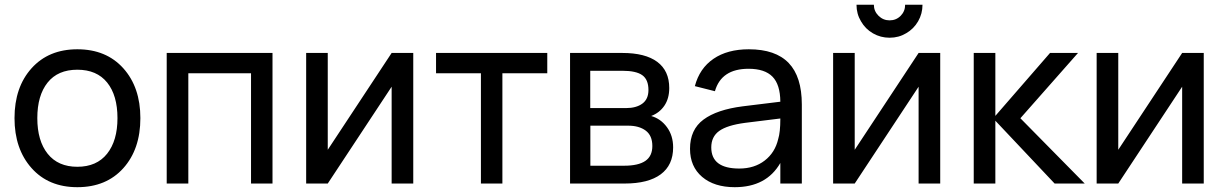

<svg xmlns="http://www.w3.org/2000/svg" viewBox="-20 -759 5067 794"><path d="M299.8 15.1Q180.7 15.1 110.4 -64Q40 -143.1 40 -270.5Q40 -398.4 110.6 -476.8Q181.2 -555.2 299.8 -555.2Q419.4 -555.2 490 -476.6Q560.5 -397.9 560.5 -270.5Q560.5 -142.1 490 -63.5Q419.4 15.1 299.8 15.1ZM299.8 -69.3Q379.9 -69.3 422.9 -123.3Q465.8 -177.2 465.8 -270.5Q465.8 -364.7 423.1 -417.7Q380.4 -470.7 299.8 -470.7Q219.2 -470.7 176.8 -417.5Q134.3 -364.3 134.3 -270.5Q134.3 -176.8 177.2 -123Q220.2 -69.3 299.8 -69.3Z M758.8 0H669.4V-540H1106.9V0H1018.1V-456.1H758.8Z M1599.6 -540H1689V0H1599.6V-400.4L1335.4 0H1246.1V-540H1335.4V-139.6Z M2057.6 0H1968.8V-456.1H1783.2V-540H2243.2V-456.1H2057.6Z M2563 0H2337.4V-540H2553.7Q2648.4 -540 2698 -503.2Q2747.6 -466.3 2747.6 -395Q2747.6 -351.6 2727.5 -322Q2707.5 -292.5 2672.9 -279.3Q2712.4 -268.1 2738 -233.2Q2763.7 -198.2 2763.7 -149.4Q2763.7 -76.2 2712.4 -38.1Q2661.1 0 2563 0ZM2553.7 -466.3H2420.9V-312H2568.4Q2611.3 -312 2636.5 -330.6Q2661.6 -349.1 2661.6 -386.7Q2661.6 -429.7 2636.2 -448Q2610.8 -466.3 2553.7 -466.3ZM2421.4 -73.7H2561.5Q2619.6 -73.7 2648.7 -93.5Q2677.7 -113.3 2677.7 -155.3Q2677.7 -198.2 2650.4 -218.8Q2623 -239.3 2577.6 -239.3H2421.4Z M3076.7 -555.2Q3187 -555.2 3241.5 -498.5Q3295.9 -441.9 3295.9 -326.7V0H3207V-85Q3149.4 15.1 3018.6 15.1Q2933.6 15.1 2883.5 -27.6Q2833.5 -70.3 2833.5 -143.6Q2833.5 -223.1 2889.2 -264.4Q2944.8 -305.7 3051.3 -319.3L3207 -338.4Q3206.5 -409.2 3174.6 -441.9Q3142.6 -474.6 3075.7 -474.6Q2962.9 -474.6 2936.5 -381.8L2853.5 -402.8Q2873 -476.6 2930.7 -515.9Q2988.3 -555.2 3076.7 -555.2ZM3207 -269 3061.5 -251Q2987.3 -241.2 2954.3 -217.5Q2921.4 -193.8 2921.4 -149.4Q2921.4 -62 3037.1 -62Q3099.6 -62 3142.3 -95Q3185.1 -127.9 3198.2 -184.1Q3207 -212.4 3207 -267.6Z M3658.7 -603Q3621.6 -603 3590.1 -621.1Q3558.6 -639.2 3540.5 -670.9Q3522 -701.7 3522 -739.3H3593.8Q3593.8 -712.9 3613 -693.8Q3632.3 -674.8 3658.7 -674.8Q3686 -674.8 3704.6 -693.6Q3723.1 -712.4 3723.1 -739.3H3794.9Q3794.9 -702.6 3776.9 -671.1Q3758.8 -639.6 3727.5 -621.6Q3696.8 -603 3658.7 -603ZM3778.8 -540H3868.2V0H3778.8V-400.4L3514.6 0H3425.3V-540H3514.6V-139.6Z M4006.8 0V-540H4096.2V-279.8L4322.3 -540H4438L4199.7 -270L4465.8 0H4341.3L4096.2 -259.8V0Z M4868.7 -540H4958V0H4868.7V-400.4L4604.5 0H4515.1V-540H4604.5V-139.6Z"/></svg>

Font: Vela Sans Med
Style: Regular
Weight: 500
Designer: Principal design: Mikhail Sharanda - project Manrope.
Design modification: Ravid Balaliev
Foundry: Mikhail Sharanda
Version: Version 1.001